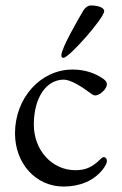

<svg xmlns="http://www.w3.org/2000/svg" viewBox="-20 -669 447 704"><path d="M213 -457C233 -457 362 -603 362 -628C362 -642 338 -649 313 -649C303 -649 292 -641 286 -631C270 -604 205 -493 205 -466C205 -459 208 -457 213 -457ZM213 15C274 15 325 -7 357 -48C367 -61 372 -71 372 -79C372 -87 367 -93 361 -93C358 -93 354 -91 351 -88C319 -56 295 -45 256 -45C171 -45 104 -118 104 -212C104 -310 149 -377 214 -377C238 -377 279 -352 308 -330C316 -324 322 -319 329 -319C346 -319 372 -343 372 -360C372 -367 368 -373 360 -379C328 -402 289 -414 246 -414C129 -414 35 -310 35 -180C35 -69 112 15 213 15Z"/></svg>

Font: EB Garamond
Style: Regular
Weight: 400
Designer: Georg Duffner and Octavio Pardo
Foundry: Georg Duffner
Version: Version 1.000;PS 001.000;hotconv 1.0.88;makeotf.lib2.5.64775